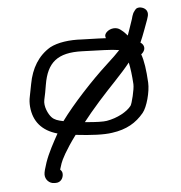

<svg xmlns="http://www.w3.org/2000/svg" viewBox="-48 -583 668 710"><g transform="rotate(-5 286.5 -228.5)"><path d="M131.5 81C149.2 81 159 65.6 159 51C159 44.6 157.7 39.8 151.1 33.3C152.4 29 155.3 19.8 158.4 10.5C162.9 -2.5 179.6 -36.2 219.3 -89.6C277.6 -82.8 324.6 -80.8 354.6 -85.5C409.2 -92.9 444.8 -114.5 473.2 -148.8C490 -168.9 505.1 -224.7 503.4 -258.7C500.9 -305.8 495.9 -340.3 486.9 -365.3C491.1 -367.8 496.8 -374.4 499 -380.7C502.9 -391.8 497.4 -402.5 487.7 -408.5C498.5 -431.7 513 -473.6 519.7 -491.2L519.8 -491.6L522.9 -501.7C525 -508.2 525.7 -516.4 521.9 -523.7C518.3 -530.4 512 -534.3 505.6 -536.5C499.1 -538.6 491.5 -539.4 484.4 -535.9C480 -533.8 471.3 -520.1 471.3 -520.1L467 -509.2L466.7 -508.2C465.6 -503.2 463.1 -495 459.2 -484.3C453.1 -467.5 449.4 -454.3 443.4 -438.7C439.5 -443.3 434.7 -448.8 429.3 -453.7L429.1 -454L419 -462.2C403.5 -474.9 381.1 -470.7 368.9 -459.9C361.8 -453.9 357.7 -446.2 362.2 -436C355.6 -436.3 344 -436.9 335.9 -437.2L273.2 -439.1C226.7 -441.9 183 -435.8 154 -420.3C109.4 -393.6 82.4 -349.6 71.7 -290.8C68 -270.6 65.1 -255.4 62.8 -245.2C60.2 -233.5 59.5 -221.1 60.5 -208.1C65.1 -153.2 95.9 -116.5 153 -100.5C135.8 -69.4 115.5 -33.1 103.1 2.6C96 24.4 92 37.4 92 47C92 65.1 106.5 81 125.5 81ZM317.9 -205.8C361.3 -255 406.6 -298.7 438.4 -338.9C443 -317.9 446.6 -290.1 448.5 -257.8C449.5 -239.3 436.1 -185.8 430.9 -179C415 -158.1 378.4 -137.9 338.8 -131.2C326.6 -129.1 299.3 -129.4 257.5 -133.6C273.1 -153.7 293.5 -178.3 317.9 -205.8ZM355.3 -337.7C298.6 -285.9 222.7 -204.3 178.8 -144.1C158.3 -148.4 146.2 -152 136.1 -162.6C124.7 -174.5 109.7 -205 115.3 -229.2C119 -244.9 122.5 -263.2 125.8 -284C139.3 -364.7 178 -398.8 270.6 -395.5C289.5 -394.8 316.8 -393.9 352.3 -392.7C374.7 -391.9 391.4 -390.5 407.2 -387.9C398 -377.5 378.8 -359.2 355.3 -337.7Z"/></g></svg>

Font: MewTooHand
Style: BdWide
Weight: 400
Designer: Mew Too, Robert Jablonski
Version: Version 0.77